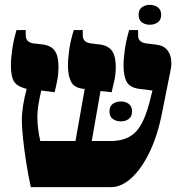

<svg xmlns="http://www.w3.org/2000/svg" viewBox="-20 -771 744 791"><path d="M107 0Q97 -45 88.5 -98.5Q80 -152 75 -199.5Q70 -247 70 -275Q70 -304 75.5 -338.5Q81 -373 90 -405L85 -406Q49 -416 37 -436.5Q25 -457 25 -502Q25 -531 30.5 -568.5Q36 -606 48 -647H86V-625Q86 -596 120 -592L154 -588Q190 -584 205.5 -562Q221 -540 221 -496Q221 -468 216.5 -443.5Q212 -419 205 -391L150 -398Q144 -373 139 -344Q134 -315 134 -286Q134 -264 137.5 -237.5Q141 -211 146 -190H291L329 -405H324Q286 -409 273 -434Q260 -459 260 -501Q260 -531 265.5 -568.5Q271 -606 284 -647H321V-625Q321 -596 356 -592L389 -588Q425 -584 441 -562Q457 -540 457 -496Q457 -468 452 -443.5Q447 -419 440 -391L394 -396L358 -190H436Q503 -190 539.5 -228Q576 -266 599 -362L608 -398L553 -405Q516 -410 502.5 -433Q489 -456 489 -501Q489 -531 494.5 -568.5Q500 -606 512 -647H549V-625Q549 -596 584 -592L624 -587Q652 -584 666.5 -568Q681 -552 684.5 -529Q688 -506 683 -483L649 -313Q631 -218 598 -148Q565 -78 523 -39Q481 0 437 0ZM431 -312Q431 -333 444.5 -343Q458 -353 478 -353Q497 -353 510.5 -343Q524 -333 524 -312Q524 -291 510.5 -281Q497 -271 478 -271Q458 -271 444.5 -281Q431 -291 431 -312ZM597 -669Q578 -669 564.5 -679Q551 -689 551 -710Q551 -731 564.5 -741Q578 -751 597 -751Q616 -751 630 -741Q644 -731 644 -710Q644 -689 630 -679Q616 -669 597 -669Z"/></svg>

Font: Noto Serif Hebrew SemiCondensed Black
Style: Regular
Weight: 900
Width: 4
Designer: Monotype Design Team
Foundry: Monotype Imaging Inc.
Version: Version 2.004; ttfautohint (v1.8.4.7-5d5b)